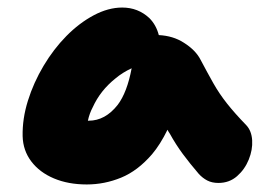

<svg xmlns="http://www.w3.org/2000/svg" viewBox="-20 -730 718 509"><path d="M210 -241Q161 -241 123 -257Q85 -273 63 -302Q41 -331 40 -369Q39 -415 54 -463Q69 -511 95.5 -555.5Q122 -600 156 -634.5Q190 -669 228.5 -689.5Q267 -710 304 -710Q346 -710 376 -682Q394 -664 401 -637Q439 -635 467 -617Q499 -597 512 -571Q530 -537 545.5 -509.5Q561 -482 581.5 -456Q602 -430 633 -398Q647 -383 648.5 -358Q650 -333 639.5 -307Q629 -281 608.5 -263Q588 -245 559 -245Q542 -245 529.5 -251.5Q517 -258 507 -269Q483 -297 464.5 -322Q446 -347 430 -376Q427 -380 424 -386Q405 -347 383 -321Q345 -277 301 -259Q257 -241 210 -241ZM329 -549Q305 -538 286 -522Q246 -490 226 -446Q217 -429 213 -410Q214 -410 215 -410Q259 -410 292 -452Q317 -485 329 -549Z"/></svg>

Font: Shantell Sans Light ExtraBold
Style: Regular
Weight: 800
Version: Version 1.011;[c5ecc13dd]